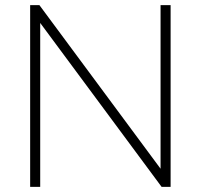

<svg xmlns="http://www.w3.org/2000/svg" viewBox="-20 -725 779 745"><path d="M97 0V-705H133L624 -42H603V-705H642V0H607L116 -663H136V0Z"/></svg>

Font: Mulish ExtraLight
Style: Regular
Weight: 200
Designer: Vernon Adams
Foundry: Vernon Adams
Version: Version 3.603